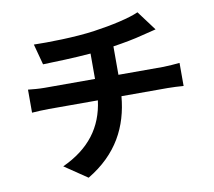

<svg xmlns="http://www.w3.org/2000/svg" viewBox="-89 -898 1179 1058"><g transform="rotate(-10 500.0 -368.5)"><path d="M583 -473V-632C643 -641 702 -652 751 -665C768 -669 794 -676 828 -684L746 -794C696 -771 594 -748 494 -734C384 -718 229 -716 153 -718L184 -602C251 -604 356 -607 452 -615V-473H170C139 -473 105 -476 78 -479V-350C104 -352 141 -354 172 -354H447C428 -206 348 -99 196 -29L323 57C492 -44 564 -186 579 -354H838C865 -354 899 -352 926 -350V-479C904 -477 856 -473 835 -473Z"/></g></svg>

Font: Source Han Sans SC Bold
Style: Regular
Weight: 700
Designer: Ryoko NISHIZUKA (kana & ideographs); Paul D. Hunt (Latin, Greek & Cyrillic); Wenlong ZHANG (bopomofo); Sandoll Communica
Foundry: Adobe Systems Incorporated
Version: Version 1.001;PS 1.001;hotconv 1.0.78;makeotf.lib2.5.61930